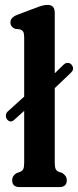

<svg xmlns="http://www.w3.org/2000/svg" viewBox="-20 -762 318 782"><path d="M9 -275.5Q3 -283 4 -292.5Q5 -302 11.5 -308L78.5 -368.5V-609.5Q78.5 -626 74.5 -632.8Q70.5 -639.5 61 -642.5L41.5 -644.5Q22.5 -653 22.5 -670.5Q22.5 -680.5 28.8 -688Q35 -695.5 51 -702L124 -729.5Q143.5 -737 154.2 -739.5Q165 -742 174 -742Q203 -742 203 -710V-463.5L240 -499.5Q247 -506 256.2 -505.8Q265.5 -505.5 271.5 -498.5Q285 -481 269 -466L203 -403V-100.5Q203 -81.5 206.8 -73.5Q210.5 -65.5 220 -62L233.5 -57.5Q252 -46 252 -28Q252 0 221.5 0H60Q29.5 0 29.5 -28Q29.5 -46 48 -57.5L61.5 -62Q71 -65.5 74.8 -73.5Q78.5 -81.5 78.5 -100.5V-310.5L38.5 -274.5Q22.5 -259.5 9 -275.5Z"/></svg>

Font: Fraunces 144pt S100 SemiBold
Style: Regular
Weight: 600
Version: Version 1.000; ttfautohint (v1.8.3)